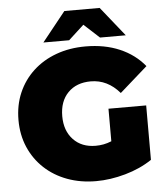

<svg xmlns="http://www.w3.org/2000/svg" viewBox="-61 -970 891 1040"><g transform="rotate(-5 384.5 -450.5)"><path d="M420 16Q335 16 263.5 -10.5Q192 -37 139.5 -86Q87 -135 58 -202Q29 -269 29 -350Q29 -431 58 -498Q87 -565 140 -614Q193 -663 265.5 -689.5Q338 -716 425 -716Q529 -716 610.5 -681Q692 -646 745 -581L594 -448Q528 -525 437 -525Q359 -525 313 -478Q267 -431 267 -350Q267 -271 312.5 -223Q358 -175 434 -175Q456 -175 477 -179Q498 -183 520 -192V-369H725V-73Q661 -30 579 -7Q497 16 420 16ZM200 -757 328 -917H520L648 -757H508L424 -834L340 -757Z"/></g></svg>

Font: Montserrat Black
Style: Regular
Weight: 900
Designer: Julieta Ulanovsky
Foundry: Julieta Ulanovsky
Version: Version 9.000; ttfautohint (v1.8.4.7-5d5b)